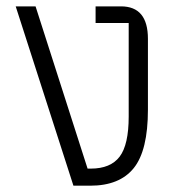

<svg xmlns="http://www.w3.org/2000/svg" viewBox="-20 -589 568 609"><path d="M212.9 0 29.8 -568.8H92.8L257.8 -54.2H268.1Q330.6 -54.2 359.4 -92Q388.2 -129.9 388.2 -219.2V-516.1H283.2V-568.8H363.8Q449.2 -568.8 449.2 -465.8V-241.2Q449.2 -111.8 404.3 -55.9Q359.4 0 266.1 0Z"/></svg>

Font: Anuphan Light
Style: Regular
Weight: 300
Designer: Mike Abbink, Paul van der Laan, Pieter van Rosmalen, Mint Tantisuwanna
Foundry: Bold Monday; Cadson Demak
Version: Version 3.002;hotconv 1.0.109;makeotfexe 2.5.65596